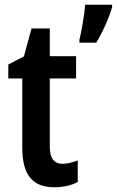

<svg xmlns="http://www.w3.org/2000/svg" viewBox="-20 -780 493 810"><path d="M453 -750V-760H339C337 -723 323 -642 315 -612V-600H386C412 -642 440 -704 453 -750ZM244 -89C207 -89 190 -113 190 -163V-449H301V-543H190V-660H113L81 -542L15 -508V-449H74V-156C74 -38 121 10 209 10C248 10 281 2 308 -12V-103C287 -95 264 -89 244 -89Z"/></svg>

Font: Noto Sans Lao UI Cond SemBd
Style: Regular
Weight: 600
Width: 3
Designer: Monotype Design Team
Foundry: Monotype Imaging Inc.
Version: Version 2.000